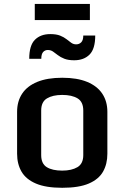

<svg xmlns="http://www.w3.org/2000/svg" viewBox="-20 -917 615 949"><path d="M287.6 11.2Q206.5 11.2 157.5 -9.8Q108.4 -30.8 86.4 -68.6Q64.5 -106.4 64.5 -157.2V-364.3Q64.5 -416 89.4 -453.9Q114.3 -491.7 164.1 -512.2Q213.9 -532.7 287.6 -532.7Q361.3 -532.7 410.9 -512.2Q460.4 -491.7 485.6 -453.9Q510.7 -416 510.7 -364.3V-157.2Q510.7 -106.4 489.3 -68.6Q467.8 -30.8 418.9 -9.8Q370.1 11.2 287.6 11.2ZM287.6 -73.7Q334 -73.7 362.8 -90.8Q391.6 -107.9 391.6 -150.4V-370.6Q391.6 -413.6 363.5 -430.7Q335.4 -447.8 287.6 -447.8Q240.7 -447.8 212.2 -430.7Q183.6 -413.6 183.6 -370.6V-150.4Q183.6 -107.9 211.2 -90.8Q238.8 -73.7 287.6 -73.7ZM346.7 -619.1Q317.4 -619.1 298.1 -626.7Q278.8 -634.3 265.9 -644.5Q252.9 -654.8 241.7 -662.4Q230.5 -669.9 216.3 -669.9Q202.1 -669.9 193.1 -659.7Q184.1 -649.4 184.1 -626.5H124.5Q124.5 -692.4 152.6 -720.5Q180.7 -748.5 228.5 -748.5Q258.3 -748.5 277.1 -741Q295.9 -733.4 308.6 -723.4Q321.3 -713.4 332 -705.6Q342.8 -697.8 356.4 -697.8Q371.6 -697.8 381.6 -708Q391.6 -718.3 391.6 -741.2H450.7Q450.7 -675.3 422.6 -647.2Q394.5 -619.1 346.7 -619.1ZM151.9 -817.9V-897.5H424.3V-817.9Z"/></svg>

Font: Monda SemiBold
Style: Regular
Weight: 600
Designer: Vernon Adams
Foundry: Vernon Adams
Version: Version 2.200